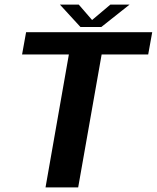

<svg xmlns="http://www.w3.org/2000/svg" viewBox="-20 -815 682 835"><path d="M178 0H320L422 -578H624.5L642 -675H93.5L76 -578H279.5ZM330 -697.5H420.5L543.5 -795H460L380.5 -728L322.5 -795H240.5Z"/></svg>

Font: Anybody Thin SemiBold
Style: Italic
Weight: 600
Italic angle: -10°
Version: Version 1.113;gftools[0.9.25]